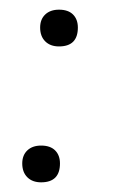

<svg xmlns="http://www.w3.org/2000/svg" viewBox="-20 -366 235 397"><path d="M65 11Q47 11 36.5 0.5Q26 -10 26 -28Q26 -45 36.5 -55Q47 -65 65 -65Q84 -65 94 -55Q104 -45 104 -28Q104 11 65 11ZM102 -270Q84 -270 73.5 -280.5Q63 -291 63 -309Q63 -326 73.5 -336Q84 -346 102 -346Q121 -346 131 -336Q141 -326 141 -309Q141 -270 102 -270Z"/></svg>

Font: Cormorant Garamond Light Light
Style: Italic
Weight: 300
Italic angle: -10°
Version: Version 4.001